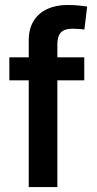

<svg xmlns="http://www.w3.org/2000/svg" viewBox="-20 -763 394 783"><path d="M323.7 -529.3V-435.5H18.1V-529.3ZM97.2 0V-598.1Q97.2 -645.5 117.2 -677.7Q137.2 -710 172.9 -726.3Q208.5 -742.7 255.9 -742.7Q282.7 -742.7 304.7 -740.2Q326.7 -737.8 335.4 -736.3L324.2 -642.6Q317.9 -643.6 304 -644.8Q290 -646 276.9 -646Q242.7 -646 228.3 -630.4Q213.9 -614.7 213.9 -582V0Z"/></svg>

Font: Inter Cardless Tabular Medium
Style: Regular
Weight: 500
Designer: Rasmus Andersson
Foundry: rsms
Version: Version 4.000;git-4fc901f